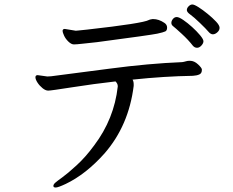

<svg xmlns="http://www.w3.org/2000/svg" viewBox="-20 -790 1040 856"><path d="M148 -455 191 -449 208 -450Q296 -461 469.5 -484Q643 -507 792 -513Q800 -514 808 -516.5Q816 -519 824 -519H827Q846 -519 863 -503Q880 -487 880 -480V-478Q880 -463 868.5 -458Q857 -453 840 -452Q713 -450 571 -435Q576 -427 576 -414V-407Q554 -230 446 -106Q363 -13 273 30Q239 46 228.5 46Q218 46 218 39Q218 32 226.5 24.5Q235 17 258 0.5Q281 -16 321.5 -53Q362 -90 400 -142Q489 -260 505 -404V-406Q505 -417 495 -427Q398 -416 302.5 -401Q207 -386 195 -386Q183 -386 169.5 -397Q156 -408 147 -422Q138 -436 138 -445.5Q138 -455 148 -455ZM318 -653 329 -654Q337 -655 368 -658Q618 -686 644 -701Q648 -703 652 -703.5Q656 -704 660 -705H663Q688 -705 713 -688Q725 -680 725 -667Q725 -654 717 -650Q709 -646 681.5 -640Q654 -634 412 -602L347 -595Q321 -592 309.5 -592Q298 -592 285 -604.5Q272 -617 265.5 -631.5Q259 -646 259 -652Q259 -661 269 -661ZM840 -586Q820 -612 790 -639.5Q760 -667 752 -673Q744 -679 744 -688Q744 -697 751 -705.5Q758 -714 768 -714Q778 -714 797 -701Q816 -688 836.5 -669.5Q857 -651 872 -633Q887 -615 887 -606Q887 -597 878 -587Q869 -577 858.5 -577Q848 -577 840 -586ZM906 -728Q928 -710 943.5 -693.5Q959 -677 959 -666Q959 -655 949 -646Q939 -637 929 -637Q919 -637 909 -649Q899 -661 871.5 -687.5Q844 -714 828.5 -725Q813 -736 813 -745Q813 -754 821 -762Q829 -770 837.5 -770Q846 -770 865 -758Q884 -746 906 -728Z"/></svg>

Font: ToneOZ-Pinyin-WenKai-Regular
Style: Regular
Weight: 400
Designer: Fontworks Inc.
Foundry: ToneOZ
Version: Version 0.240331